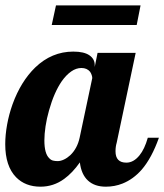

<svg xmlns="http://www.w3.org/2000/svg" viewBox="-33 -700 621 726"><path d="M178.7 -679.7H498.5L483.9 -605.5H162.6ZM27.8 -29.8Q-13.2 -71.8 -13.2 -154.8Q-13.2 -189.9 -6.1 -229Q1 -268.1 14.6 -306.2Q45.9 -392.1 100.1 -444.8Q162.6 -504.9 244.1 -504.9Q284.7 -504.9 304.9 -491Q325.2 -477.1 325.2 -454.1V-446.8L335.9 -500H480L408.2 -160.2Q403.8 -145.5 403.8 -127.9Q403.8 -85 444.8 -85Q472.2 -85 494.6 -112.8Q513.7 -136.2 525.9 -179.2H567.9Q541 -103 502.9 -58.6Q470.7 -22 430.2 -5.9Q400.4 5.9 367.2 5.9Q324.7 5.9 299.6 -17.3Q274.4 -40.5 269 -85.9Q240.7 -45.9 209.5 -23.4Q169.4 5.9 120.1 5.9Q63 5.9 27.8 -29.8ZM232.9 -113.3Q259.3 -138.7 268.1 -179.2L315.9 -404.8Q315.9 -409.7 313.7 -416.3Q311.5 -422.9 307.6 -428.7Q295.9 -442.9 274.9 -442.9Q254.9 -442.9 236.1 -429.7Q217.3 -416.5 200.7 -393.1Q171.4 -350.6 152.3 -282.2Q143.6 -252 139.2 -222.4Q134.8 -192.9 134.8 -168.9Q134.8 -119.1 153.3 -101.6Q159.7 -94.7 167.5 -92.8Q175.3 -90.8 185.1 -90.8Q196.3 -90.8 208.7 -96.7Q221.2 -102.5 232.9 -113.3Z"/></svg>

Font: Pattaya
Style: Regular
Weight: 400
Designer: Pablo Impallari / Thai characters Designed by Thanarat Vachiruckul and Suppakit Chalermlarp
Foundry: Pablo Impallari
Version: Version 2.000